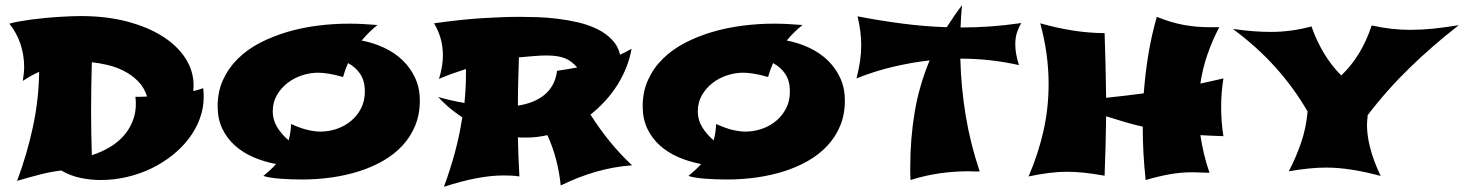

<svg xmlns="http://www.w3.org/2000/svg" viewBox="-20 -663 5643 740"><path d="M763.2 -323.2Q764.2 -314.9 764.6 -306.6Q765.1 -298.3 765.1 -290Q765.1 -246.6 750.2 -206.1Q735.4 -165.5 708.5 -129.9Q681.6 -94.2 644.5 -64.7Q607.4 -35.2 563.5 -13.9Q519.5 7.3 469.7 19Q419.9 30.8 368.2 30.8Q330.1 30.8 291.3 22.9Q252.4 15.1 215.8 -5.9Q177.7 -1.5 135.3 9.3Q92.8 20 45.9 34.2Q84.5 -69.3 106.9 -174.1Q129.4 -278.8 130.9 -386.2Q99.1 -372.1 67.9 -351.1Q70.3 -368.2 71.8 -380.9Q73.2 -393.6 73.2 -401.9Q73.2 -500 16.1 -571.8Q32.7 -576.7 54.9 -580.6Q77.1 -584.5 102.5 -587.9Q127.9 -591.3 154.5 -593.8Q181.2 -596.2 206.3 -597.9Q231.4 -599.6 253.4 -600.3Q275.4 -601.1 291 -601.1Q389.2 -601.1 469.5 -580.1Q549.8 -559.1 606.9 -522.7Q664.1 -486.3 695.1 -437.7Q726.1 -389.2 726.1 -334Q726.1 -328.1 725.6 -322.8Q725.1 -317.4 725.1 -312Q744.1 -316.4 763.2 -323.2ZM546.9 -291Q535.6 -326.7 511.2 -350.8Q486.8 -375 456.5 -390.1Q426.3 -405.3 393.8 -412.8Q361.3 -420.4 334 -422.9Q331.1 -328.1 331.1 -233.9Q331.1 -191.9 331.8 -149.7Q332.5 -107.4 334 -64.9Q372.1 -77.1 405.3 -97.2Q438.5 -117.2 461.7 -145.5Q484.9 -173.8 496.1 -210Q507.3 -246.1 502 -290Q511.7 -290 523.2 -290Q534.7 -290 546.9 -291Z M1435.1 -566.9Q1418 -553.2 1402.8 -538.3Q1387.7 -523.4 1374 -506.8Q1419.9 -498 1460.9 -478.8Q1502 -459.5 1532.2 -430.2Q1562.5 -400.9 1580.3 -362.1Q1598.1 -323.2 1598.1 -275.9Q1598.1 -222.2 1580.3 -179Q1562.5 -135.7 1531 -101.8Q1499.5 -67.9 1456.5 -43.2Q1413.6 -18.6 1363.3 -2.7Q1313 13.2 1257.3 21Q1201.7 28.8 1145 28.8Q1125 28.8 1103.5 28.1Q1082 27.3 1061.8 25.9Q1041.5 24.4 1024.2 21.7Q1006.8 19 995.1 15.1Q1008.8 3.9 1021.2 -7.6Q1033.7 -19 1043.9 -30.8Q997.6 -39.6 956.8 -57.1Q916 -74.7 885.3 -102.3Q854.5 -129.9 836.7 -167.2Q818.8 -204.6 818.8 -252.9Q818.8 -309.6 839.6 -355.2Q860.4 -400.9 896.5 -436.5Q932.6 -472.2 981.4 -497.6Q1030.3 -522.9 1086.4 -539.6Q1142.6 -556.2 1203.4 -564Q1264.2 -571.8 1324.2 -571.8Q1349.1 -571.8 1375.2 -570.6Q1401.4 -569.3 1430.2 -566.9ZM1386.2 -310.1Q1386.2 -351.6 1368.4 -377.9Q1350.6 -404.3 1321.3 -419.9Q1315.9 -407.2 1311 -393.8Q1306.2 -380.4 1302.2 -366.2Q1268.1 -376 1244.9 -379.4Q1221.7 -382.8 1206.1 -382.8Q1175.3 -382.8 1144 -372.6Q1112.8 -362.3 1087.9 -343Q1063 -323.7 1047.1 -296.1Q1031.2 -268.6 1031.2 -233.9Q1031.2 -200.7 1048.1 -173.1Q1064.9 -145.5 1092.3 -122.1Q1096.7 -137.2 1098.9 -152.8Q1101.1 -168.5 1102.1 -185.1Q1138.2 -168.5 1166 -162.1Q1193.8 -155.8 1214.8 -155.8Q1247.1 -155.8 1277.8 -166.3Q1308.6 -176.8 1332.8 -196.8Q1356.9 -216.8 1371.6 -245.4Q1386.2 -273.9 1386.2 -310.1Z M2416 -25.9Q2344.7 -20.5 2277.6 -1.2Q2210.4 18.1 2141.1 51.8Q2130.4 -53.2 2089.8 -142.1Q2070.3 -137.7 2050.3 -135.3Q2030.3 -132.8 2008.8 -132.8Q2000.5 -132.8 1992.4 -132.8Q1984.4 -132.8 1976.1 -133.8Q1977.5 -58.1 1981.9 17.1Q1966.3 14.6 1950.7 13.9Q1935.1 13.2 1920.9 13.2Q1872.6 13.2 1814.9 24.2Q1757.3 35.2 1690.9 57.1Q1715.8 -10.3 1733.6 -76.7Q1751.5 -143.1 1761.7 -210.9Q1728.5 -232.9 1704.8 -253.9Q1681.2 -274.9 1668.9 -289.1Q1692.9 -282.2 1718.5 -276.4Q1744.1 -270.5 1770 -266.1Q1775.9 -321.8 1775.9 -378.9V-397Q1749.5 -388.7 1723.6 -379.4Q1697.8 -370.1 1671.9 -358.9Q1687 -407.7 1687 -449.2Q1687 -483.9 1678.2 -514.9Q1669.4 -545.9 1652.8 -573.2Q1757.8 -587.9 1838.6 -593Q1919.4 -598.1 1982.9 -598.1Q2012.2 -598.1 2050.3 -596.9Q2088.4 -595.7 2128.4 -590.8Q2168.5 -585.9 2208.3 -576.7Q2248 -567.4 2281.2 -551.3Q2314.5 -535.2 2338.1 -510.7Q2361.8 -486.3 2370.1 -452.1Q2381.3 -457.5 2392.1 -462.9Q2402.8 -468.3 2414.1 -475.1Q2408.2 -439.9 2394.5 -405Q2380.9 -370.1 2360.6 -337.4Q2340.3 -304.7 2313.7 -275.4Q2287.1 -246.1 2255.9 -221.2Q2326.2 -109.9 2416 -25.9ZM2085 -449.2Q2065.4 -449.2 2038.6 -447Q2011.7 -444.8 1980 -441.9Q1978.5 -395 1977.3 -348.4Q1976.1 -301.8 1976.1 -255.9Q2005.4 -260.3 2031.2 -270.3Q2057.1 -280.3 2077.1 -296.4Q2097.2 -312.5 2110.1 -335.7Q2123 -358.9 2127 -390.1Q2145.5 -393.1 2164.8 -396Q2184.1 -398.9 2204.1 -402.8Q2203.1 -402.8 2203.1 -403.3V-403.8H2204.1Q2194.3 -414.6 2183.8 -423.1Q2173.3 -431.6 2159.7 -437.5Q2146 -443.4 2127.9 -446.3Q2109.9 -449.2 2085 -449.2Z M3073.2 -566.9Q3056.2 -553.2 3041 -538.3Q3025.9 -523.4 3012.2 -506.8Q3058.1 -498 3099.1 -478.8Q3140.1 -459.5 3170.4 -430.2Q3200.7 -400.9 3218.5 -362.1Q3236.3 -323.2 3236.3 -275.9Q3236.3 -222.2 3218.5 -179Q3200.7 -135.7 3169.2 -101.8Q3137.7 -67.9 3094.7 -43.2Q3051.8 -18.6 3001.5 -2.7Q2951.2 13.2 2895.5 21Q2839.8 28.8 2783.2 28.8Q2763.2 28.8 2741.7 28.1Q2720.2 27.3 2700 25.9Q2679.7 24.4 2662.4 21.7Q2645 19 2633.3 15.1Q2647 3.9 2659.4 -7.6Q2671.9 -19 2682.1 -30.8Q2635.7 -39.6 2595 -57.1Q2554.2 -74.7 2523.4 -102.3Q2492.7 -129.9 2474.9 -167.2Q2457 -204.6 2457 -252.9Q2457 -309.6 2477.8 -355.2Q2498.5 -400.9 2534.7 -436.5Q2570.8 -472.2 2619.6 -497.6Q2668.5 -522.9 2724.6 -539.6Q2780.8 -556.2 2841.6 -564Q2902.3 -571.8 2962.4 -571.8Q2987.3 -571.8 3013.4 -570.6Q3039.6 -569.3 3068.4 -566.9ZM3024.4 -310.1Q3024.4 -351.6 3006.6 -377.9Q2988.8 -404.3 2959.5 -419.9Q2954.1 -407.2 2949.2 -393.8Q2944.3 -380.4 2940.4 -366.2Q2906.2 -376 2883.1 -379.4Q2859.9 -382.8 2844.2 -382.8Q2813.5 -382.8 2782.2 -372.6Q2751 -362.3 2726.1 -343Q2701.2 -323.7 2685.3 -296.1Q2669.4 -268.6 2669.4 -233.9Q2669.4 -200.7 2686.3 -173.1Q2703.1 -145.5 2730.5 -122.1Q2734.9 -137.2 2737.1 -152.8Q2739.3 -168.5 2740.2 -185.1Q2776.4 -168.5 2804.2 -162.1Q2832 -155.8 2853 -155.8Q2885.3 -155.8 2916 -166.3Q2946.8 -176.8 2970.9 -196.8Q2995.1 -216.8 3009.8 -245.4Q3024.4 -273.9 3024.4 -310.1Z M3755.9 -2Q3744.1 -2 3736.6 -2.2Q3729 -2.4 3724.4 -2.4Q3719.7 -2.4 3717.3 -2.7Q3714.8 -2.9 3712.9 -2.9Q3658.2 -2.9 3602.5 4.9Q3546.9 12.7 3489.3 30.8Q3488.3 19.5 3488.3 5.9Q3488.3 -7.8 3488.3 -19Q3488.3 -129.4 3505.4 -231.2Q3522.5 -333 3563 -430.2Q3493.2 -422.4 3421.9 -405.5Q3350.6 -388.7 3281.2 -360.8Q3290 -396 3294.7 -427.2Q3299.3 -458.5 3299.3 -487.8Q3299.3 -515.1 3295.7 -543.2Q3292 -571.3 3285.2 -600.1Q3370.1 -583.5 3456.3 -572.3Q3542.5 -561 3628.9 -558.1Q3642.6 -579.1 3657 -600.6Q3671.4 -622.1 3688 -643.1Q3685.5 -621.1 3684.3 -600.1Q3683.1 -579.1 3682.1 -557.1H3685.1Q3740.2 -557.1 3796.1 -561Q3852.1 -564.9 3916 -574.2Q3906.2 -557.1 3899.7 -538.1Q3893.1 -519 3893.1 -491.2Q3893.1 -475.6 3896.2 -456.3Q3899.4 -437 3907.2 -412.1Q3853.5 -424.3 3796.4 -430.7Q3739.3 -437 3681.2 -437Q3684.1 -326.2 3701.9 -218Q3719.7 -109.9 3755.9 -2Z M4237.3 14.2Q4192.9 6.3 4158.7 2.7Q4124.5 -1 4091.3 -1Q4028.8 -1 3944.3 17.1Q3981 -67.9 4001.2 -156.2Q4021.5 -244.6 4021.5 -338.9Q4021.5 -396.5 4013.7 -454.3Q4005.9 -512.2 3989.3 -573.2Q4020.5 -564.5 4050.8 -557.6Q4081.1 -550.8 4111.3 -545.9Q4141.6 -541 4172.9 -538.3Q4204.1 -535.6 4237.3 -535.2Q4241.7 -410.6 4243.2 -286.1Q4280.3 -290 4316.2 -294.2Q4352.1 -298.3 4388.2 -303.2Q4393.6 -376 4405.3 -449.2Q4417 -522.5 4438.5 -598.1Q4466.3 -586.9 4491.5 -579.3Q4516.6 -571.8 4541.5 -567.1Q4566.4 -562.5 4591.8 -560.3Q4617.2 -558.1 4645.5 -558.1H4679.2Q4651.4 -504.9 4633.1 -451.2Q4614.7 -397.5 4606.4 -340.8Q4628.4 -345.7 4650.6 -350.6Q4672.9 -355.5 4695.3 -360.8Q4686.5 -307.1 4686.5 -249Q4686.5 -221.2 4688.7 -193.1Q4690.9 -165 4695.3 -138.2Q4671.9 -139.2 4650.1 -139.9Q4628.4 -140.6 4606.4 -142.1Q4611.8 -106 4620.4 -69.8Q4628.9 -33.7 4641.6 2.9Q4627.9 2.4 4618.2 2.2Q4608.4 2 4600.8 1.7Q4593.3 1.5 4586.9 1.2Q4580.6 1 4574.2 1Q4531.7 1 4489 8.5Q4446.3 16.1 4395.5 30.8Q4390.1 -19.5 4387.2 -70.6Q4384.3 -121.6 4384.3 -174.8Q4347.7 -183.1 4313 -193.4Q4278.3 -203.6 4243.2 -214.8Q4242.2 -157.7 4241 -100.6Q4239.7 -43.5 4237.3 14.2Z M5602.5 -565.9Q5502.4 -488.3 5413.8 -402.3Q5325.2 -316.4 5249.5 -216.8H5251.5Q5247.1 -189 5249.5 -159.2Q5252 -129.4 5259.3 -99.4Q5266.6 -69.3 5277.6 -40.3Q5288.6 -11.2 5301.3 15.1Q5243.7 -0.5 5191.2 -8.8Q5138.7 -17.1 5090.3 -17.1Q5058.1 -17.1 5022.7 -13.4Q4987.3 -9.8 4947.3 -2.9Q4976.1 -58.1 4995.1 -114.5Q5014.2 -170.9 5019.5 -231.9H5020.5Q4967.8 -323.2 4896.2 -403.1Q4824.7 -482.9 4732.4 -550.8H4738.3Q4774.9 -545.4 4809.8 -542.7Q4844.7 -540 4879.4 -540Q4955.6 -540 5034.7 -561Q5075.2 -446.3 5149.4 -372.1Q5189 -409.7 5218.5 -458.5Q5248 -507.3 5266.6 -564.9Q5306.2 -556.2 5343.5 -552Q5380.9 -547.9 5415.5 -547.9Q5458 -547.9 5502.9 -552.5Q5547.9 -557.1 5602.5 -565.9Z"/></svg>

Font: Shojumaru
Style: Regular
Weight: 400
Version: Version 1.001